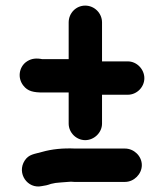

<svg xmlns="http://www.w3.org/2000/svg" viewBox="-20 -629 585 685"><path d="M486 -40C486 -72 458 -99 426 -99H249C204 -101 165 -97 130 -87C102 -79 83 -79 68 -56C39 -11 78 46 129 35C142 33 148 32 162 27C174 24 181 23 196 22L222 20C229 19 237 19 245 20H426C458 20 486 -8 486 -40ZM225 -549V-418H134C131 -418 128 -418 125 -419C104 -422 88 -419 72 -407C48 -388 42 -351 63 -324C79 -303 100 -299 134 -299H225V-188C225 -156 252 -129 284 -129C316 -129 344 -156 344 -188V-291H436C468 -291 495 -318 495 -350C495 -382 468 -410 436 -410H344V-549C344 -582 317 -609 284 -609C251 -609 225 -582 225 -549Z"/></svg>

Font: Electronic
Style: Nord
Weight: 900
Version: Version 1.011